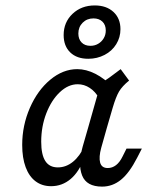

<svg xmlns="http://www.w3.org/2000/svg" viewBox="-20 -684 564 717"><path d="M62.9 -142.7Q62.9 -215.3 91.5 -281Q120.2 -346.8 167.7 -386.3Q215.3 -425.8 268.5 -425.8Q301.6 -425.8 335.9 -408.5Q370.2 -391.1 402.4 -358.1L350 -316.9Q336.3 -341.9 315.3 -355.6Q294.4 -369.4 270.2 -369.4Q234.7 -369.4 203.2 -339.5Q171.8 -309.7 152.8 -260.5Q133.9 -211.3 133.9 -154.8Q133.9 -106.5 149.2 -82.7Q164.5 -58.9 196 -58.9Q226.6 -58.9 252.4 -79.8Q278.2 -100.8 296 -139.5L293.5 -92.7Q275.8 -42.7 244 -15.7Q212.1 11.3 171 11.3Q137.1 11.3 112.9 -6.9Q88.7 -25 75.8 -59.7Q62.9 -94.4 62.9 -142.7ZM430.6 -425.8 462.1 -383.1Q436.3 -362.1 424.6 -342.3Q412.9 -322.6 400.8 -281.5L379 -206.5H308.9L356.5 -374.2Q371.8 -382.3 389.1 -394.8Q406.5 -407.3 430.6 -425.8ZM382.3 -56.5Q399.2 -56.5 413.3 -67.3Q427.4 -78.2 437.9 -100L452.4 -129H509.7L491.9 -94.4Q462.9 -37.9 431.5 -12.5Q400 12.9 361.3 12.9Q303.2 12.9 286.7 -28.6Q270.2 -70.2 288.7 -136.3L308.9 -206.5H379L358.1 -132.3Q348.4 -96.8 354 -76.6Q359.7 -56.5 382.3 -56.5ZM217.7 -553.2Q217.7 -600.8 250.8 -632.3Q283.9 -663.7 333.9 -663.7Q377.4 -663.7 403.6 -639.5Q429.8 -615.3 429.8 -575Q429.8 -544.4 414.1 -519Q398.4 -493.5 370.6 -479Q342.7 -464.5 309.7 -464.5Q266.9 -464.5 242.3 -488.3Q217.7 -512.1 217.7 -553.2ZM375 -570.2Q375 -591.1 362.5 -603.2Q350 -615.3 329 -615.3Q304.8 -615.3 288.7 -599.2Q272.6 -583.1 272.6 -558.9Q272.6 -537.9 284.7 -525.4Q296.8 -512.9 317.7 -512.9Q333.9 -512.9 346.8 -520.6Q359.7 -528.2 367.3 -541.1Q375 -554 375 -570.2Z"/></svg>

Font: Playfair Micro SmCond SmLight
Style: Italic
Weight: 360
Width: 4
Italic angle: -15.6°
Designer: Claus Eggers Sørensen
Foundry: Claus Eggers Sørensen
Version: Version 2.203;Glyphs 3.3 (3326)